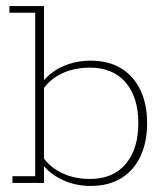

<svg xmlns="http://www.w3.org/2000/svg" viewBox="-20 -603 552 633"><path d="M279 10Q227 10 183.5 -11Q140 -32 114 -69L125 -64V0H21V-22H96V-561H11V-583H125V-332L114 -324Q140 -362 183.5 -382.5Q227 -403 279 -403Q339 -403 380.5 -377Q422 -351 443.5 -305Q465 -259 465 -197Q465 -135 443.5 -88.5Q422 -42 380.5 -16Q339 10 279 10ZM277 -13Q352 -13 394 -62Q436 -111 436 -197Q436 -283 394 -331.5Q352 -380 277 -380Q225 -380 184.5 -361Q144 -342 121 -307L125 -325V-73L121 -86Q144 -52 184.5 -32.5Q225 -13 277 -13Z"/></svg>

Font: Rokkitt Thin
Style: Regular
Weight: 250
Version: Version 3.103